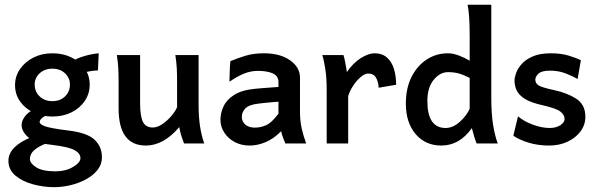

<svg xmlns="http://www.w3.org/2000/svg" viewBox="-20 -606 2521 811"><path d="M208.5 184.6Q164.1 184.6 119.6 172.6Q75.2 160.6 45.4 136Q15.6 111.3 15.6 73.2Q15.6 12.2 113.8 -27.3Q113.8 -27.3 125.5 -25.6Q137.2 -23.9 152.8 -21.2Q168.5 -18.6 180.7 -14.9Q192.9 -11.2 193.8 -7.3Q155.3 6.3 136.7 19Q118.2 31.7 112.3 43.2Q106.4 54.7 106.4 65.9Q106.4 83.5 132.8 100.6Q159.2 117.7 213.9 117.7Q257.3 117.7 288.6 99.1Q319.8 80.6 319.8 62Q319.8 42 294.7 28.1Q269.5 14.2 199.7 5.9Q125.5 -2.4 98.4 -26.9Q71.3 -51.3 71.3 -78.6Q71.3 -95.2 85.4 -114.5Q99.6 -133.8 126 -144.5L204.6 -127.9Q172.9 -119.6 160.2 -109.6Q147.5 -99.6 147.5 -90.8Q147.5 -80.6 171.1 -72.3Q194.8 -64 265.1 -55.2Q347.2 -45.9 378.9 -16.4Q410.6 13.2 410.6 58.6Q410.6 87.9 392.3 111.3Q374 134.8 344 151.1Q314 167.5 278.6 176Q243.2 184.6 208.5 184.6ZM201.2 -113.8Q156.7 -113.8 121.1 -130.9Q85.4 -147.9 64.5 -178Q43.5 -208 43.5 -246.6Q43.5 -283.7 64.5 -314.2Q85.4 -344.7 121.1 -362.8Q156.7 -380.9 201.2 -380.9Q246.1 -380.9 281.7 -363.5Q317.4 -346.2 338.1 -316.4Q358.9 -286.6 358.9 -249Q358.9 -210.4 338.1 -179.7Q317.4 -148.9 281.7 -131.3Q246.1 -113.8 201.2 -113.8ZM201.2 -178.7Q233.9 -178.7 254.6 -198.7Q275.4 -218.8 275.4 -249Q275.4 -276.9 254.6 -296.4Q233.9 -315.9 201.2 -315.9Q168.5 -315.9 147.5 -296.4Q126.5 -276.9 126.5 -249Q126.5 -218.8 147.5 -198.7Q168.5 -178.7 201.2 -178.7ZM303.7 -288.6 279.8 -344.2Q304.2 -359.9 337.2 -369.4Q370.1 -378.9 397 -380.9L393.6 -308.6Q373.5 -308.1 351.3 -303.5Q329.1 -298.8 303.7 -288.6Z M596.2 8.8Q481 8.8 481 -147.9Q481 -150.9 481 -166.5Q481 -182.1 481 -202.1Q481 -222.2 481 -237.8Q481 -253.4 481 -256.3Q481 -291 479.7 -315.9Q478.5 -340.8 473.6 -373.5H571.8Q571.8 -373.5 571.8 -349.6Q571.8 -325.7 571.8 -290.8Q571.8 -255.9 571.8 -222.4Q571.8 -189 571.8 -169.9Q571.8 -116.2 583.5 -91.8Q595.2 -67.4 625.5 -67.4Q644 -67.4 664.6 -81.1Q685.1 -94.7 702.4 -114.5Q719.7 -134.3 728 -153.3V-256.3Q728 -292.5 726.8 -316.2Q725.6 -339.8 720.7 -373.5H818.8Q818.8 -373.5 818.8 -351.6Q818.8 -329.6 818.8 -295.9Q818.8 -262.2 818.8 -226.8Q818.8 -191.4 818.8 -164.6Q818.8 -111.3 825.2 -71Q831.5 -30.8 842.8 0H757.3Q752.4 -12.2 746.3 -31Q740.2 -49.8 737.3 -69.3Q670.9 8.8 596.2 8.8Z M1034.7 8.8Q999 8.8 970.9 -6.3Q942.9 -21.5 927 -46.4Q911.1 -71.3 911.1 -100.6Q911.1 -128.4 924.1 -156.5Q937 -184.6 969 -205.1Q1001 -225.6 1057.6 -231Q1069.8 -232.4 1090.3 -233.9Q1110.8 -235.4 1129.6 -236.8Q1148.4 -238.3 1156.2 -238.8V-259.8Q1156.2 -284.7 1132.8 -295.7Q1109.4 -306.6 1068.4 -306.6Q1039.1 -306.6 1010.3 -294.9Q981.4 -283.2 949.2 -260.7Q949.2 -272.9 950.2 -300.8Q951.2 -328.6 953.1 -347.7Q982.9 -359.9 1016.4 -370.4Q1049.8 -380.9 1094.7 -380.9Q1163.6 -380.9 1205.3 -351.3Q1247.1 -321.8 1247.1 -278.3V-135.3Q1247.1 -95.7 1254.4 -63.2Q1261.7 -30.8 1273.4 0H1185.5Q1182.1 -8.3 1176.5 -22Q1170.9 -35.6 1167.5 -51.8Q1135.7 -19.5 1101.6 -5.4Q1067.4 8.8 1034.7 8.8ZM1056.2 -66.9Q1080.6 -66.9 1104 -77.1Q1127.4 -87.4 1156.2 -126V-176.3Q1147.9 -175.8 1132.3 -174.6Q1116.7 -173.3 1100.1 -171.6Q1083.5 -169.9 1073.2 -168.5Q1032.2 -164.1 1016.8 -148.4Q1001.5 -132.8 1001.5 -112.3Q1001.5 -92.3 1016.4 -79.6Q1031.2 -66.9 1056.2 -66.9Z M1359.9 0V-225.1Q1359.9 -278.8 1353.8 -316.7Q1347.7 -354.5 1341.3 -373.5H1430.7Q1434.6 -361.8 1439 -338.4Q1443.4 -314.9 1445.3 -301.8Q1471.7 -340.3 1504.2 -360.6Q1536.6 -380.9 1561.5 -380.9Q1594.7 -380.9 1615 -362.5Q1635.3 -344.2 1644.3 -314Q1653.3 -283.7 1653.3 -248L1579.6 -235.4Q1578.1 -261.2 1567.9 -278.3Q1557.6 -295.4 1534.7 -295.4Q1521.5 -295.4 1504.4 -281.2Q1487.3 -267.1 1472.7 -245.4Q1458 -223.6 1450.7 -200.2V0Z M1844.2 8.8Q1776.9 8.8 1735.6 -39.6Q1694.3 -87.9 1694.3 -168.5Q1694.3 -233.4 1718.3 -281Q1742.2 -328.6 1782.5 -354.7Q1822.8 -380.9 1872.1 -380.9Q1894 -380.9 1918.9 -371.3Q1943.8 -361.8 1963.9 -349.6V-452.1Q1963.9 -496.1 1961.9 -529.5Q1960 -563 1955.1 -585.9H2055.2V-193.8Q2055.2 -124.5 2063 -77.6Q2070.8 -30.8 2082.5 0H1993.2Q1989.3 -8.8 1983.6 -27.1Q1978 -45.4 1973.1 -64.9Q1920.9 8.8 1844.2 8.8ZM1862.3 -65.4Q1892.6 -65.4 1921.4 -90.8Q1950.2 -116.2 1963.9 -146.5V-276.9Q1938 -290 1918 -295.7Q1897.9 -301.3 1872.1 -301.3Q1838.9 -301.3 1812 -269Q1785.2 -236.8 1785.2 -179.2Q1785.2 -65.4 1862.3 -65.4Z M2299.3 8.8Q2251.5 8.8 2211.7 -3.7Q2171.9 -16.1 2148.4 -32.7L2168 -114.7Q2194.3 -92.3 2232.2 -78.9Q2270 -65.4 2301.3 -65.4Q2329.1 -65.4 2346.9 -77.1Q2364.7 -88.9 2364.7 -103.5Q2364.7 -121.1 2346.9 -134.8Q2329.1 -148.4 2273.4 -161.1Q2224.1 -171.9 2198.2 -187.7Q2172.4 -203.6 2162.8 -223.4Q2153.3 -243.2 2153.3 -266.1Q2153.3 -279.3 2160.4 -298.6Q2167.5 -317.9 2184.6 -336.7Q2201.7 -355.5 2231.4 -368.2Q2261.2 -380.9 2306.6 -380.9Q2349.6 -380.9 2381.3 -371.3Q2413.1 -361.8 2433.6 -351.6L2419.9 -272.5Q2399.9 -283.7 2369.9 -295.7Q2339.8 -307.6 2302.7 -307.6Q2268.1 -307.6 2254.6 -294.9Q2241.2 -282.2 2241.2 -269.5Q2241.2 -254.4 2254.6 -245.6Q2268.1 -236.8 2319.3 -225.6Q2374 -214.4 2413.3 -189.5Q2452.6 -164.6 2452.6 -112.8Q2452.6 -78.6 2432.1 -51Q2411.6 -23.4 2377 -7.3Q2342.3 8.8 2299.3 8.8Z"/></svg>

Font: Harmattan SemiBold
Style: Regular
Weight: 600
Designer: George W. Nuss III and SIL International
Foundry: SIL International
Version: Version 4.000